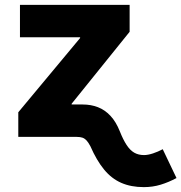

<svg xmlns="http://www.w3.org/2000/svg" viewBox="-20 -559 741 784"><path d="M54.7 0V-100.6L307.1 -403.8V-406.7H61.5V-539.1H509.3V-429.2L272.5 -135.3V0ZM567.4 205.1Q515.1 205.1 475.3 187.7Q435.5 170.4 405 133.3Q374.5 96.2 349.1 38.1Q340.8 22.5 333.3 14.4Q325.7 6.3 316.7 3.2Q307.6 0 293.5 0H239.3V-132.3H317.9Q351.6 -132.3 379.9 -121.3Q408.2 -110.4 430.9 -86.2Q453.6 -62 469.2 -22.9Q482.9 11.7 497.1 33.2Q511.2 54.7 528.3 64.5Q545.4 74.2 567.9 74.2Q584 74.2 604.7 67.4Q625.5 60.5 644.5 50.3L700.7 168Q668.9 185.1 636.2 195.1Q603.5 205.1 567.4 205.1Z"/></svg>

Font: Inter 18pt ExtraBold
Style: Regular
Weight: 800
Designer: Rasmus Andersson
Foundry: rsms
Version: Version 4.001;git-66647c0bb